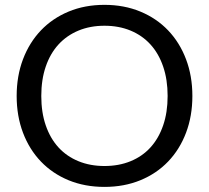

<svg xmlns="http://www.w3.org/2000/svg" viewBox="-20 -744 840 772"><path d="M753.5 -358Q753.5 -277.5 728 -210.2Q702.5 -143 656 -94.5Q609.5 -46 544.2 -19.2Q479 7.5 400 7.5Q321 7.5 256 -19.2Q191 -46 144.5 -94.5Q98 -143 72.5 -210.2Q47 -277.5 47 -358Q47 -438.5 72.5 -505.8Q98 -573 144.5 -621.8Q191 -670.5 256 -697.5Q321 -724.5 400 -724.5Q479 -724.5 544.2 -697.5Q609.5 -670.5 656 -621.8Q702.5 -573 728 -505.8Q753.5 -438.5 753.5 -358ZM654 -358Q654 -424 636 -476.5Q618 -529 585 -565.2Q552 -601.5 505 -621Q458 -640.5 400 -640.5Q342.5 -640.5 295.5 -621Q248.5 -601.5 215.2 -565.2Q182 -529 164 -476.5Q146 -424 146 -358Q146 -292 164 -239.8Q182 -187.5 215.2 -151.2Q248.5 -115 295.5 -95.8Q342.5 -76.5 400 -76.5Q458 -76.5 505 -95.8Q552 -115 585 -151.2Q618 -187.5 636 -239.8Q654 -292 654 -358Z"/></svg>

Font: TypoPRO Lato
Style: Regular
Weight: 400
Designer: Lukasz Dziedzic with Adam Twardoch and Botio Nikoltchev
Foundry: tyPoland Lukasz Dziedzic
Version: Version 2.010; 2014-09-01; http://www.latofonts.com/